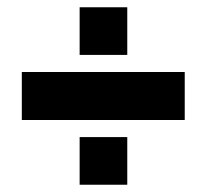

<svg xmlns="http://www.w3.org/2000/svg" viewBox="-20 -528 568 528"><path d="M199 -377V-508H330V-377ZM40 -198V-330H488V-198ZM199 -20V-151H330V-20Z"/></svg>

Font: Archivo ExtraCondensed Black
Style: Regular
Weight: 900
Width: 2
Designer: Hector Gatti
Foundry: Omnibus-Type
Version: Version 2.001; ttfautohint (v1.8.3)